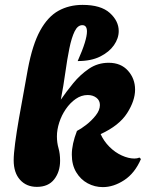

<svg xmlns="http://www.w3.org/2000/svg" viewBox="-20 -761 597 786"><path d="M401 5Q368 5 339 -10.5Q310 -26 292 -56Q274 -86 274 -128Q274 -171 295 -225Q311 -233 333 -250Q355 -267 372 -288.5Q389 -310 389 -331Q389 -350 374.5 -361Q360 -372 339 -372Q313 -372 290 -356Q267 -340 249.5 -314.5Q232 -289 222.5 -259.5Q213 -230 213 -203Q213 -177 219.5 -154.5Q226 -132 226 -103Q226 -58 202 -27Q178 4 131 4Q88 4 62 -25Q36 -54 36 -105Q36 -130 42 -175.5Q48 -221 57.5 -275.5Q67 -330 77 -383.5Q87 -437 94 -478Q113 -579 144.5 -636Q176 -693 219.5 -717Q263 -741 318 -741Q393 -741 429.5 -708Q466 -675 466 -634Q466 -604 446.5 -576Q427 -548 390 -529.5Q353 -511 298 -511Q318 -556 327 -585.5Q336 -615 336 -632Q336 -658 317 -658Q298 -658 285.5 -632.5Q273 -607 264 -563Q255 -519 247.5 -464.5Q240 -410 229 -353Q251 -385 279.5 -420Q308 -455 344 -479.5Q380 -504 425 -504Q475 -504 504 -471.5Q533 -439 533 -394Q533 -349 500.5 -298Q468 -247 392 -212Q405 -183 428 -160Q451 -137 478.5 -124.5Q506 -112 530 -112Q542 -112 551 -116L557 -110Q532 -52 488.5 -23.5Q445 5 401 5Z"/></svg>

Font: Agbalumo
Style: Regular
Weight: 400
Designer: Raphael Alegbeleye
Foundry: Sorkin Type Co.
Version: Version 1.000; ttfautohint (v1.8.4)